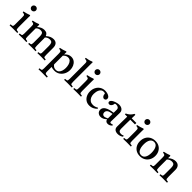

<svg xmlns="http://www.w3.org/2000/svg" viewBox="375 -2465 4420 4420"><g transform="rotate(45 2585.0 -254.5)"><path d="M277 1Q249 1 219 0Q189 -1 154 -1Q122 -1 89.5 0Q57 1 27 1Q24 -15 27 -30Q61 -32 77 -36.5Q93 -41 98 -56Q103 -71 103 -104V-328Q103 -367 100 -386Q97 -405 81.5 -412.5Q66 -420 28 -425Q25 -439 28 -451Q72 -459 112 -471Q152 -483 189 -497L206 -491Q205 -460 204.5 -433Q204 -406 204 -382V-114Q204 -75 208.5 -58Q213 -41 228.5 -36.5Q244 -32 277 -30Q280 -15 277 1ZM77 -667Q77 -696 97.5 -716Q118 -736 147 -736Q175 -736 195.5 -716Q216 -696 216 -668Q216 -642 196 -620.5Q176 -599 145 -599Q117 -599 97 -619Q77 -639 77 -667Z M932 1Q929 -15 932 -30Q962 -32 977 -36.5Q992 -41 997.5 -56Q1003 -71 1003 -104V-306Q1003 -365 985.5 -395Q968 -425 914 -425Q847 -425 800 -375Q802 -359 802 -341V-114Q802 -75 806.5 -58Q811 -41 826 -36.5Q841 -32 872 -30Q874 -15 872 1Q844 1 816 0Q788 -1 750 -1Q713 -1 685.5 0Q658 1 633 1Q630 -15 633 -30Q662 -32 676.5 -36.5Q691 -41 696 -56Q701 -71 701 -104V-306Q701 -365 684 -395Q667 -425 612 -425Q549 -425 502 -374V-114Q502 -75 506.5 -58Q511 -41 526.5 -36.5Q542 -32 574 -30Q576 -15 574 1Q546 1 516.5 0Q487 -1 449 -1Q413 -1 384 0Q355 1 325 1Q322 -15 325 -30Q359 -32 375 -36.5Q391 -41 396 -56Q401 -71 401 -104V-328Q401 -367 397.5 -386Q394 -405 378.5 -412.5Q363 -420 326 -425Q323 -439 326 -451Q368 -459 407 -470Q446 -481 484 -497L501 -491V-417Q582 -492 670 -492Q725 -492 753 -469Q781 -446 792 -412Q835 -453 880 -472.5Q925 -492 971 -492Q1037 -492 1070.5 -453Q1104 -414 1104 -341V-114Q1104 -75 1108 -58Q1112 -41 1127 -36.5Q1142 -32 1173 -30Q1176 -15 1173 1Q1145 1 1117 0Q1089 -1 1052 -1Q1014 -1 985.5 0Q957 1 932 1Z M1213 246Q1212 230 1213 215Q1248 213 1264 208Q1280 203 1284.5 188.5Q1289 174 1289 142V-328Q1289 -367 1285.5 -386Q1282 -405 1266.5 -412.5Q1251 -420 1214 -425Q1212 -439 1214 -451Q1255 -459 1294 -470Q1333 -481 1375 -497L1389 -490Q1388 -465 1388 -447.5Q1388 -430 1388 -414Q1427 -455 1465 -473.5Q1503 -492 1546 -492Q1609 -492 1652.5 -459Q1696 -426 1719 -373Q1742 -320 1742 -258Q1742 -185 1710.5 -123.5Q1679 -62 1623 -25Q1567 12 1493 12Q1464 12 1438 7.5Q1412 3 1389 -5V130Q1389 169 1395 186Q1401 203 1421 207.5Q1441 212 1484 214Q1485 230 1484 246Q1450 246 1415.5 245Q1381 244 1340 244Q1301 244 1273 245Q1245 246 1213 246ZM1388 -87Q1431 -25 1502 -25Q1552 -25 1581.5 -53Q1611 -81 1624.5 -126Q1638 -171 1638 -221Q1638 -271 1625 -319Q1612 -367 1582.5 -398.5Q1553 -430 1502 -430Q1441 -430 1388 -371Z M2053 1Q2024 1 1994 0Q1964 -1 1927 -1Q1890 -1 1861 0Q1832 1 1802 1Q1799 -15 1802 -30Q1836 -32 1852 -36.5Q1868 -41 1873 -56Q1878 -71 1878 -104V-605Q1878 -636 1872.5 -651.5Q1867 -667 1849.5 -673.5Q1832 -680 1797 -683Q1794 -696 1797 -710Q1837 -715 1879 -725.5Q1921 -736 1965 -755L1982 -749Q1981 -727 1980.5 -699Q1980 -671 1980 -638V-114Q1980 -75 1984.5 -58Q1989 -41 2004.5 -36.5Q2020 -32 2053 -30Q2055 -15 2053 1Z M2351 1Q2323 1 2293 0Q2263 -1 2228 -1Q2196 -1 2163.5 0Q2131 1 2101 1Q2098 -15 2101 -30Q2135 -32 2151 -36.5Q2167 -41 2172 -56Q2177 -71 2177 -104V-328Q2177 -367 2174 -386Q2171 -405 2155.5 -412.5Q2140 -420 2102 -425Q2099 -439 2102 -451Q2146 -459 2186 -471Q2226 -483 2263 -497L2280 -491Q2279 -460 2278.5 -433Q2278 -406 2278 -382V-114Q2278 -75 2282.5 -58Q2287 -41 2302.5 -36.5Q2318 -32 2351 -30Q2354 -15 2351 1ZM2151 -667Q2151 -696 2171.5 -716Q2192 -736 2221 -736Q2249 -736 2269.5 -716Q2290 -696 2290 -668Q2290 -642 2270 -620.5Q2250 -599 2219 -599Q2191 -599 2171 -619Q2151 -639 2151 -667Z M2806 -97Q2816 -85 2821 -74Q2738 12 2631 12Q2562 12 2513 -21Q2464 -54 2437.5 -109Q2411 -164 2411 -231Q2411 -304 2441 -363Q2471 -422 2525.5 -457Q2580 -492 2651 -492Q2688 -492 2726 -481.5Q2764 -471 2790 -449Q2816 -427 2816 -393Q2816 -366 2800 -352Q2784 -338 2762 -338Q2732 -338 2711 -365.5Q2690 -393 2690 -439Q2672 -451 2642 -451Q2606 -451 2581.5 -433Q2557 -415 2541.5 -385Q2526 -355 2519 -320.5Q2512 -286 2512 -253Q2512 -197 2531 -153Q2550 -109 2587 -83.5Q2624 -58 2679 -58Q2711 -58 2741.5 -67Q2772 -76 2806 -97Z M3226 10Q3160 10 3143 -56Q3072 12 2998 12Q2947 12 2911.5 -18.5Q2876 -49 2876 -103Q2876 -235 3145 -269Q3145 -293 3145.5 -318Q3146 -343 3146 -371Q3146 -406 3120.5 -425.5Q3095 -445 3059 -445Q3033 -445 3015 -437Q3015 -414 3005 -390Q2995 -366 2977.5 -349.5Q2960 -333 2935 -333Q2913 -333 2900.5 -345.5Q2888 -358 2888 -376Q2888 -400 2910.5 -421.5Q2933 -443 2968 -458.5Q3003 -474 3041 -483Q3079 -492 3109 -492Q3146 -492 3177.5 -478.5Q3209 -465 3228.5 -438.5Q3248 -412 3248 -373Q3248 -349 3247 -310.5Q3246 -272 3245.5 -228.5Q3245 -185 3244 -146Q3243 -107 3243 -83Q3243 -51 3271 -51Q3289 -51 3326 -63Q3330 -58 3331.5 -52Q3333 -46 3334 -41Q3309 -14 3281.5 -2Q3254 10 3226 10ZM3143 -83 3145 -233Q3053 -221 3018.5 -194Q2984 -167 2984 -125Q2984 -90 3002.5 -71.5Q3021 -53 3049 -53Q3067 -53 3089.5 -61Q3112 -69 3143 -83Z M3555 12Q3495 12 3460 -16.5Q3425 -45 3425 -99Q3425 -187 3426.5 -269Q3428 -351 3429 -427H3353Q3350 -442 3353 -454Q3452 -496 3502 -591Q3510 -591 3518 -590.5Q3526 -590 3532 -589Q3531 -563 3530.5 -534Q3530 -505 3529 -473H3681Q3684 -451 3681 -427H3529Q3527 -357 3526.5 -279.5Q3526 -202 3526 -124Q3526 -43 3610 -43Q3646 -43 3677 -62Q3686 -50 3688 -32Q3629 12 3555 12Z M3975 1Q3947 1 3917 0Q3887 -1 3852 -1Q3820 -1 3787.5 0Q3755 1 3725 1Q3722 -15 3725 -30Q3759 -32 3775 -36.5Q3791 -41 3796 -56Q3801 -71 3801 -104V-328Q3801 -367 3798 -386Q3795 -405 3779.5 -412.5Q3764 -420 3726 -425Q3723 -439 3726 -451Q3770 -459 3810 -471Q3850 -483 3887 -497L3904 -491Q3903 -460 3902.5 -433Q3902 -406 3902 -382V-114Q3902 -75 3906.5 -58Q3911 -41 3926.5 -36.5Q3942 -32 3975 -30Q3978 -15 3975 1ZM3775 -667Q3775 -696 3795.5 -716Q3816 -736 3845 -736Q3873 -736 3893.5 -716Q3914 -696 3914 -668Q3914 -642 3894 -620.5Q3874 -599 3843 -599Q3815 -599 3795 -619Q3775 -639 3775 -667Z M4277 12Q4204 12 4149.5 -19.5Q4095 -51 4065 -106.5Q4035 -162 4035 -234Q4035 -312 4066.5 -370Q4098 -428 4155 -460Q4212 -492 4286 -492Q4359 -492 4413 -460Q4467 -428 4497 -372Q4527 -316 4527 -245Q4527 -172 4495.5 -113.5Q4464 -55 4408 -21.5Q4352 12 4277 12ZM4148 -246Q4148 -144 4181.5 -84.5Q4215 -25 4282 -25Q4346 -25 4380 -81.5Q4414 -138 4414 -233Q4414 -334 4380 -394Q4346 -454 4281 -454Q4217 -454 4182.5 -399Q4148 -344 4148 -246Z M4907 1Q4905 -15 4907 -30Q4938 -32 4953 -36.5Q4968 -41 4973 -56Q4978 -71 4978 -104V-306Q4978 -366 4959.5 -395.5Q4941 -425 4886 -425Q4857 -425 4830 -414.5Q4803 -404 4771 -375V-114Q4771 -75 4775.5 -58Q4780 -41 4795 -36.5Q4810 -32 4842 -30Q4844 -15 4842 1Q4814 1 4783.5 0Q4753 -1 4718 -1Q4686 -1 4655 0Q4624 1 4594 1Q4591 -15 4594 -30Q4628 -32 4644 -36.5Q4660 -41 4665 -56Q4670 -71 4670 -104V-328Q4670 -367 4666.5 -386Q4663 -405 4647.5 -412.5Q4632 -420 4595 -425Q4592 -439 4595 -451Q4681 -468 4753 -497L4770 -491V-416Q4816 -458 4860 -475Q4904 -492 4944 -492Q5010 -492 5045 -453Q5080 -414 5080 -341V-114Q5080 -75 5084.5 -58Q5089 -41 5104 -36.5Q5119 -32 5152 -30Q5154 -15 5152 1Q5122 1 5093.5 0Q5065 -1 5027 -1Q4990 -1 4962.5 0Q4935 1 4907 1Z"/></g></svg>

Font: Tiro Bangla
Style: Regular
Weight: 400
Designer: Bangla: John Hudson & Fiona Ross. Latin: John Hudson.
Foundry: Tiro Typeworks Ltd.
Version: Version 1.60